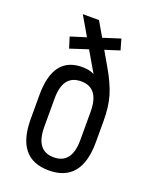

<svg xmlns="http://www.w3.org/2000/svg" viewBox="-133 -767 673 850"><g transform="rotate(20 203.0 -342.0)"><path d="M341.3 -397Q356 -347.7 356 -279.8V-180.2Q356 8.8 202.1 8.8Q49.8 8.8 49.8 -178.2V-291Q49.8 -472.2 186 -472.2Q220.2 -472.2 243.2 -460L187 -556.2L103 -528.8L86.9 -580.1L160.2 -603L107.9 -692.9H184.1L224.1 -624L305.2 -649.9L319.8 -599.1L251 -577.1L289.1 -511.2Q326.2 -447.8 341.3 -397ZM288.1 -298.8Q288.1 -411.1 203.1 -411.1Q118.2 -411.1 118.2 -299.8V-166Q118.2 -53.2 203.1 -53.2Q288.1 -53.2 288.1 -166Z"/></g></svg>

Font: D-DIN Condensed
Style: Regular
Weight: 400
Width: 3
Designer: Charles Nix
Foundry: Datto Inc.
Version: Version 1.00